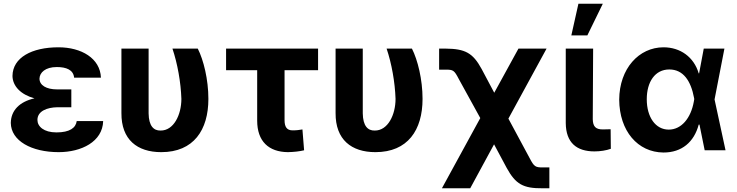

<svg xmlns="http://www.w3.org/2000/svg" viewBox="-20 -807 3957 1031"><path d="M38 -147C39 -51 149 10 295 10C417 10 531 -46 534 -157H392C387 -120 354 -96 283 -96C215 -96 181 -128 181 -163C181 -212 236 -230 286 -231H363V-327H286C229 -327 192 -349 192 -385C193 -417 223 -447 285 -447C336 -447 374 -432 378 -390H522C518 -494 417 -553 294 -553C151 -553 48 -498 47 -399C48 -344 92 -299 165 -279C86 -261 39 -215 38 -147Z M632 -546V-200C631 -57 717 10 846 10C1020 10 1099 -109 1099 -276C1099 -380 1073 -485 1042 -546H906C933 -466 951 -366 954 -276C954 -191 913 -105 842 -106C805 -105 779 -131 778 -198V-546Z M1688 -546H1194V-430H1361V-159C1361 -48 1423 9 1526 10C1562 9 1587 6 1613 0L1604 -112C1585 -109 1575 -107 1551 -107C1520 -107 1508 -126 1508 -162V-430H1688Z M1782 -546V-200C1781 -57 1867 10 1996 10C2170 10 2249 -109 2249 -276C2249 -380 2223 -485 2192 -546H2056C2083 -466 2101 -366 2104 -276C2104 -191 2063 -105 1992 -106C1955 -105 1929 -131 1928 -198V-546Z M2353 204H2505L2633 -32L2701 95C2749 182 2789 205 2894 204H2930V92H2894C2855 92 2848 88 2824 42L2710 -170L2915 -546H2764L2634 -309L2566 -437C2519 -523 2478 -545 2373 -546H2338V-433H2373C2414 -433 2419 -430 2444 -382L2559 -173Z M3018 -546V-146C3019 -41 3076 6 3172 6C3203 6 3235 1 3260 -8L3259 -113C3248 -113 3238 -112 3217 -112C3178 -112 3164 -128 3163 -167L3165 -546ZM3048 -617H3134L3217 -787H3086Z M3543 12C3641 12 3707 -44 3732 -138H3736L3764 0H3876L3817 -273L3870 -546H3759L3734 -413H3732C3706 -501 3633 -553 3543 -553C3411 -553 3306 -439 3305 -272C3306 -104 3404 11 3543 12ZM3453 -274C3453 -367 3497 -434 3574 -434C3649 -434 3690 -373 3707 -281L3708 -275L3706 -263C3690 -171 3638 -111 3571 -111C3500 -111 3453 -178 3453 -274Z"/></svg>

Font: Wafeq
Style: Bold
Weight: 700
Designer: Rasmus Andersson & Azza Alameddine
Foundry: Google & TypeTogether
Version: Version 3.000;FEAKit 1.0